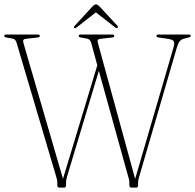

<svg xmlns="http://www.w3.org/2000/svg" viewBox="-22 -858 892 878"><path d="M693.5 -694Q693.5 -700 701.5 -700H842Q850 -700 850 -694Q850 -688.5 840.5 -686.5L816 -680Q805.5 -677 799 -668.2Q792.5 -659.5 786.5 -640L614.5 -50Q612.5 -42.5 611 -36.8Q609.5 -31 609.5 -24V-13Q609.5 0 601.5 0H578.5Q569.5 0 569.5 -13V-24Q569.5 -31.5 568 -37Q566.5 -42.5 564 -51.5L430 -534L284.5 -50Q280 -34.5 280 -23.5V-12Q280 0 271.5 0H249Q240 0 240 -12V-23.5Q240 -30.5 238.5 -37Q237 -43.5 235 -50L54 -662Q49 -678.5 37.5 -681L7.5 -686.5Q-2.5 -688.5 -2.5 -694Q-2.5 -700 5.5 -700H152Q160 -700 160 -694Q160 -687.5 150 -686.5L97 -680.5Q86.5 -679.5 84.5 -674.2Q82.5 -669 87 -655L266 -40.5L423 -559.5L395 -662Q390.5 -678 377.5 -681L348 -686.5Q338 -688.5 338 -694Q338 -700 346 -700H492.5Q500.5 -700 500.5 -694Q500.5 -687.5 490.5 -686.5L437.5 -680.5Q427 -679.5 425 -674.2Q423 -669 427.5 -655L596 -40L771 -639.5Q777 -660.5 772.8 -668.8Q768.5 -677 745.5 -680.5L704 -686.5Q693.5 -687.5 693.5 -694ZM329.5 -733.5Q322 -727 318.5 -730Q313.5 -734 319.5 -740L400 -827.5Q410 -838 416.5 -838Q424 -838 434 -827.5L515 -740Q520 -734 515 -730Q511 -727 503.5 -733.5L416.5 -801.5Z"/></svg>

Font: Fraunces 144pt Soft Thin
Style: Regular
Weight: 100
Version: Version 1.000;[0bf87f6ff]